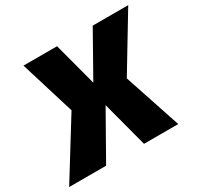

<svg xmlns="http://www.w3.org/2000/svg" viewBox="-195 -863 1063 1035"><g transform="rotate(-30 337.0 -345.0)"><path d="M277 -690 372 -332 184 0H-46L172 -352L68 -690ZM448 -414 431 -294H224L241 -414ZM720 -690 516 -352 633 0H420L321 -374L499 -690Z"/></g></svg>

Font: Exo 2 Black
Style: Italic
Weight: 900
Italic angle: -8°
Designer: Natanael Gama
Foundry: Natanael Gama
Version: Version 2.010